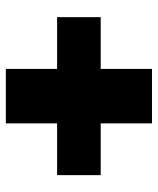

<svg xmlns="http://www.w3.org/2000/svg" viewBox="40 -752 553 674"><g transform="rotate(-90 317.0 -414.5)"><path d="M412.6 -158V-338H594.3V-491H412.6V-671H221.4V-491H39.7V-338H221.4V-158Z"/></g></svg>

Font: Blink
Style: Wide
Weight: 400
Designer: Mew Too
Foundry: Cannot Into Space Fonts
Version: Version 001.000